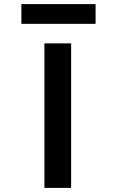

<svg xmlns="http://www.w3.org/2000/svg" viewBox="-20 -914 552 934"><path d="M445 -894H84V-798H445ZM326 0V-703H196V0Z"/></svg>

Font: Bluebird
Style: Ext
Weight: 400
Designer: Jasper
Foundry: Cannot Into Space Fonts
Version: Version 0.98